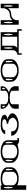

<svg xmlns="http://www.w3.org/2000/svg" viewBox="2272 -2812 748 5331"><g transform="rotate(-90 2645.5 -146.0)"><path d="M125 -281.2Q125 -335 119.1 -376Q113.3 -417 104.5 -417Q95.7 -417 89.8 -376Q83 -328.1 83 -281.2Q83 -234.4 89.8 -198.2Q95.7 -167 104.5 -167Q113.3 -167 119.1 -198.2Q125 -228.5 125 -281.2ZM625 -281.2Q625 -364.3 594.7 -364.3Q585.9 -364.3 584 -350.6Q583 -341.8 583 -281.2Q583 -234.4 589.8 -198.2Q595.7 -167 604.5 -167Q613.3 -167 619.1 -198.2Q625 -228.5 625 -281.2ZM167 -500V-466.8Q246.1 -500 354.5 -500Q487.3 -500 577.1 -448.2Q667 -396.5 667 -312.5V-208Q667 -120.1 575.2 -60.5Q482.4 0 354.5 0Q251 0 167 -42V208H42V-500ZM542 -167V-354.5Q542 -402.3 488.3 -430.7Q436.5 -458 354.5 -458Q272.5 -458 219.7 -431.6Q167 -405.3 167 -354.5V-167Q167 -116.2 221.7 -79.1Q276.4 -42 354.5 -42Q429.7 -42 486.3 -79.1Q542 -115.2 542 -167Z M1375 -281.2Q1375 -364.3 1344.7 -364.3Q1335.9 -364.3 1334 -350.6Q1333 -341.8 1333 -281.2Q1333 -234.4 1339.8 -198.2Q1345.7 -167 1354.5 -167Q1363.3 -167 1369.1 -198.2Q1375 -228.5 1375 -281.2ZM873 -351.6Q872.1 -364.3 863.3 -364.3Q833 -364.3 833 -281.2Q833 -234.4 839.8 -198.2Q845.7 -167 854.5 -167Q863.3 -167 869.1 -198.2Q875 -228.5 875 -281.2Q875 -334 873 -351.6ZM1292 -167V-354.5Q1292 -402.3 1238.3 -430.7Q1186.5 -458 1104.5 -458Q1022.5 -458 969.7 -431.6Q917 -405.3 917 -354.5V-167Q917 -116.2 971.7 -79.1Q1026.4 -42 1104.5 -42Q1179.7 -42 1236.3 -79.1Q1292 -115.2 1292 -167ZM792 -208V-312.5Q792 -398.4 881.8 -449.2Q971.7 -500 1104.5 -500Q1237.3 -500 1327.1 -448.2Q1417 -396.5 1417 -312.5V-110.4Q1417 -31.2 1432.6 -31.2Q1455.1 -31.2 1479.5 -44.9V0Q1447.3 10.7 1417 10.7Q1381.8 10.7 1361.3 3.9Q1339.8 -3.9 1332 -10.7Q1324.2 -17.6 1314.5 -25.4Q1304.7 -32.2 1292 -32.2Q1289.1 -32.2 1230.5 -16.6Q1168.9 0 1104.5 0Q972.7 0 882.8 -60.5Q792 -122.1 792 -208Z M1854.5 -500Q1983.4 -500 2054.2 -472.2Q2125 -444.3 2125 -395.5Q2125 -361.3 2090.3 -338.4Q2055.7 -315.4 2002 -313.5Q2077.1 -291 2122.1 -254.9Q2167 -218.8 2167 -176.8Q2167 -109.4 2073.7 -54.7Q1980.5 0 1854.5 0Q1723.6 0 1632.8 -61Q1542 -122.1 1542 -208H1667V-167Q1667 -115.2 1722.2 -78.6Q1777.3 -42 1854.5 -42Q1927.7 -42 1984.9 -80.1Q2042 -118.2 2042 -156.2Q2042 -207 2000.5 -246.1Q1959 -285.2 1875 -292V-333Q1941.4 -333 1970.7 -352.5Q2000 -372.1 2000 -400.4Q2000 -423.8 1979.5 -437Q1959 -450.2 1929.7 -454.1Q1900.4 -458 1854.5 -458Q1783.2 -458 1738.8 -437Q1694.3 -416 1687.5 -375H1583Q1619.1 -500 1854.5 -500Z M2854.5 -458Q2833 -458 2833 -425.8Q2833 -374 2837.9 -374Q2846.7 -374 2861.3 -393.6Q2875 -411.1 2875 -425.8Q2875 -440.4 2869.1 -449.2Q2863.3 -458 2854.5 -458ZM2375 -425.8Q2375 -440.4 2369.1 -449.2Q2363.3 -458 2354.5 -458Q2333 -458 2333 -425.8Q2333 -412.1 2347.7 -393.6Q2362.3 -374 2371.1 -374Q2375 -374 2375 -425.8ZM2917 -500V-458Q2917 -396.5 2870.1 -348.6Q2820.3 -297.9 2748 -272.5Q2826.2 -250 2871.1 -207Q2917 -163.1 2917 -104.5V0H2792V-167Q2792 -213.9 2742.2 -231.4Q2689.5 -250 2604.5 -250Q2572.3 -250 2531.2 -246.1Q2498 -243.2 2472.7 -234.4Q2445.3 -225.6 2431.6 -209Q2417 -191.4 2417 -167V0H2292V-104.5Q2292 -164.1 2337.9 -208Q2381.8 -250 2460 -272.5Q2383.8 -298.8 2337.9 -348.6Q2292 -399.4 2292 -458V-500H2417V-385.7Q2417 -292 2604.5 -292Q2687.5 -292 2740.2 -314.5Q2792 -336.9 2792 -385.7V-500Z M3625 -281.2Q3625 -364.3 3594.7 -364.3Q3585.9 -364.3 3584 -350.6Q3583 -341.8 3583 -281.2Q3583 -234.4 3589.8 -198.2Q3595.7 -167 3604.5 -167Q3613.3 -167 3619.1 -198.2Q3625 -228.5 3625 -281.2ZM3123 -351.6Q3122.1 -364.3 3113.3 -364.3Q3083 -364.3 3083 -281.2Q3083 -234.4 3089.8 -198.2Q3095.7 -167 3104.5 -167Q3113.3 -167 3119.1 -198.2Q3125 -228.5 3125 -281.2Q3125 -334 3123 -351.6ZM3542 -167V-354.5Q3542 -402.3 3488.3 -430.7Q3436.5 -458 3354.5 -458Q3272.5 -458 3219.7 -431.6Q3167 -405.3 3167 -354.5V-167Q3167 -116.2 3221.7 -79.1Q3276.4 -42 3354.5 -42Q3429.7 -42 3486.3 -79.1Q3542 -115.2 3542 -167ZM3667 -208Q3667 -120.1 3575.2 -60.5Q3482.4 0 3354.5 0Q3222.7 0 3132.8 -60.5Q3042 -122.1 3042 -208V-312.5Q3042 -398.4 3131.8 -449.2Q3221.7 -500 3354.5 -500Q3487.3 -500 3577.1 -448.2Q3667 -396.5 3667 -312.5Z M4375 -281.2Q4375 -335 4369.1 -376Q4363.3 -417 4354.5 -417Q4345.7 -417 4339.8 -376Q4333 -328.1 4333 -281.2Q4333 -234.4 4339.8 -198.2Q4345.7 -167 4354.5 -167Q4363.3 -167 4369.1 -198.2Q4375 -228.5 4375 -281.2ZM4000 -281.2Q4000 -335 3994.1 -376Q3988.3 -417 3979.5 -417Q3970.7 -417 3964.8 -376Q3958 -328.1 3958 -281.2Q3958 -234.4 3964.8 -198.2Q3970.7 -167 3979.5 -167Q3988.3 -167 3994.1 -198.2Q4000 -228.5 4000 -281.2ZM3833 -42Q3876 -68.4 3896.5 -92.8Q3917 -117.2 3917 -152.3V-500H4417V-42H4500V83H4458V0H3833V83H3792V-42ZM3958 -42H4292V-458H4042V-144.5Q4042 -117.2 4020.5 -79.6Q3999 -42 3958 -42Z M5166 -281.2Q5166 -335 5160.2 -376Q5154.3 -417 5145.5 -417Q5136.7 -417 5130.9 -376Q5125 -335 5125 -281.2Q5125 -228.5 5130.9 -198.2Q5136.7 -167 5146.5 -167Q5154.3 -167 5160.2 -198.2Q5166 -228.5 5166 -281.2ZM4708 -281.2Q4708 -335 4702.1 -376Q4696.3 -417 4687.5 -417Q4678.7 -417 4672.9 -376Q4666 -328.1 4666 -281.2Q4666 -234.4 4672.9 -198.2Q4678.7 -167 4687.5 -167Q4696.3 -167 4702.1 -198.2Q4708 -228.5 4708 -281.2ZM4916 -208Q4843.8 -208 4796.9 -158.2Q4750 -108.4 4750 -51.8V0H4625V-500H4750V-173.8Q4752 -174.8 4772 -194.3Q4792 -213.9 4803.2 -220.7Q4814.5 -227.5 4845.2 -237.8Q4876 -248 4916 -250Q4987.3 -250 5035.2 -309.1Q5083 -368.2 5083 -426.8V-500H5208V0H5083V-292Q5034.2 -240.2 4998 -224.1Q4961.9 -208 4916 -208Z"/></g></svg>

Font: okolaksMetalik
Style: bold
Weight: 700
Width: 7
Version: Version 0.6